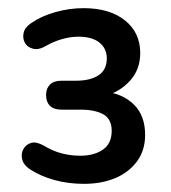

<svg xmlns="http://www.w3.org/2000/svg" viewBox="-20 -729 420 471"><path d="M186 -278Q147 -278 113 -287.5Q79 -297 53 -314Q38 -324 34.5 -338Q31 -352 37.5 -363.5Q44 -375 56.5 -378.5Q69 -382 87 -372Q108 -359 130.5 -353Q153 -347 177 -347Q211 -347 232.5 -362Q254 -377 254 -408Q254 -437 233.5 -448.5Q213 -460 178 -460H131Q112 -460 102.5 -469.5Q93 -479 93 -496Q93 -512 102.5 -521.5Q112 -531 131 -531H166Q202 -531 222 -544.5Q242 -558 242 -586Q242 -610 224 -624.5Q206 -639 172 -639Q153 -639 132 -633Q111 -627 92 -616Q75 -606 61 -609.5Q47 -613 41 -624Q35 -635 38 -648.5Q41 -662 56 -672Q82 -690 116.5 -699.5Q151 -709 185 -709Q249 -709 286.5 -679Q324 -649 324 -599Q324 -558 298.5 -530.5Q273 -503 238 -494V-504Q282 -499 309 -472Q336 -445 336 -398Q336 -360 316 -333Q296 -306 262.5 -292Q229 -278 186 -278Z"/></svg>

Font: Nunito SemiBold
Style: Regular
Weight: 600
Designer: Vernon Adams
Foundry: Vernon Adams
Version: Version 3.602